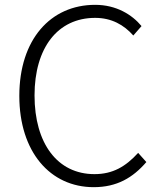

<svg xmlns="http://www.w3.org/2000/svg" viewBox="-20 -762 667 795"><path d="M368 13C464 13 530 -26 586 -91L552 -129C500 -72 447 -41 371 -41C218 -41 123 -168 123 -367C123 -564 219 -688 374 -688C442 -688 493 -659 532 -615L566 -654C527 -701 462 -742 374 -742C189 -742 60 -598 60 -365C60 -133 188 13 368 13Z"/></svg>

Font: Spoqa Han Sans Neo Light
Style: Regular
Weight: 300
Designer: [Spoqa Han Sans Neo] Dong-huui Kim ___ Younghwa Kang ___ Yujin Lee ___ [Noto Sans] Ryoko NISHIZUKA ____ (kana & ideograp
Foundry: Spoqa (http://www.spoqa-han-sans.com)
Version: Version 1.100;hotconv 1.0.109;makeotfexe 2.5.65596